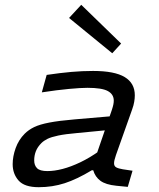

<svg xmlns="http://www.w3.org/2000/svg" viewBox="-20 -765 654 791"><path d="M175.1 -60.2Q204 -60.2 238.2 -69.1Q272.3 -78 311.1 -96.5Q349.8 -115 391.1 -144.3L364.1 -63.5H358.1Q297 -26.6 246.5 -10.2Q195.9 6.2 139.5 6.2Q80.8 6.2 56.5 -21.3Q32.2 -48.9 32.2 -88.6Q32.2 -120.6 44.5 -154.9Q56.9 -189.3 81.6 -214Q98 -230.4 120.7 -241.4Q143.5 -252.4 182.9 -260Q222.4 -267.7 286.6 -273.1L455.7 -287.6L436 -230.2L298.8 -217Q249 -212.7 220 -206.6Q190.9 -200.5 175.6 -192.9Q160.3 -185.3 150.5 -175.5Q134.7 -159.7 127.8 -142Q120.9 -124.4 120.9 -104.2Q120.9 -83.7 132.8 -71.9Q144.6 -60.2 175.1 -60.2ZM457.7 -126.1Q453.5 -114 451.7 -106Q449.9 -97.9 449.9 -92.3Q449.9 -80.3 458.9 -75.5Q468 -70.6 486 -67.6L526 -61.6L506.4 4.9L459 0.2Q415.6 -4.1 393.7 -20.2Q371.9 -36.3 364.1 -63.5L367.6 -99.5L440.8 -312.1Q445.4 -326.1 447 -334.6Q448.7 -343.1 448.7 -350.4Q448.7 -376.6 424.2 -389.9Q399.8 -403.2 340.2 -403.2Q313.1 -403.2 264.3 -398.7Q215.4 -394.2 152.3 -384.5L172.3 -456.4Q228.3 -464.7 273.7 -468.7Q319 -472.7 363.6 -472.7Q451.9 -472.7 493.6 -447.6Q535.4 -422.5 535.4 -372.4Q535.4 -359.9 532.9 -345.3Q530.5 -330.8 524.5 -314.4ZM479 -585.6 442.5 -545.6 264.5 -691 314.7 -745.2Z"/></svg>

Font: Intel One Mono Light
Style: Italic
Weight: 300
Italic angle: -16°
Monospace: yes
Designer: Fred Shallcrass
Foundry: Frere-Jones Type LLC
Version: Version 1.004